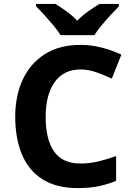

<svg xmlns="http://www.w3.org/2000/svg" viewBox="-20 -954 677 984"><path d="M393 -598Q306 -598 260 -533Q214 -468 214 -355Q214 -241 256.5 -178.5Q299 -116 393 -116Q437 -116 480.5 -126Q524 -136 575 -154V-27Q528 -8 482 1Q436 10 379 10Q269 10 197.5 -35.5Q126 -81 92 -163.5Q58 -246 58 -356Q58 -464 97 -547Q136 -630 210.5 -677Q285 -724 393 -724Q446 -724 499.5 -710.5Q553 -697 602 -674L553 -551Q513 -570 472.5 -584Q432 -598 393 -598ZM290 -774Q276 -797 253.5 -824Q231 -851 207.5 -877Q184 -903 165 -921V-934H264Q290 -918 320 -896.5Q350 -875 376 -848Q402 -875 433 -896.5Q464 -918 490 -934H589V-921Q571 -903 547 -877Q523 -851 500.5 -824Q478 -797 464 -774Z"/></svg>

Font: Noto Sans Kawi
Style: Bold
Weight: 700
Designer: Fadhl Haqq
Version: Version 1.000